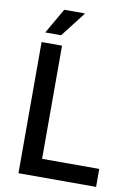

<svg xmlns="http://www.w3.org/2000/svg" viewBox="-95 -929 684 989"><g transform="rotate(10 247.0 -435.0)"><path d="M73 0V-686H180V-94H479V0ZM83 -738 159 -870H265L266 -867L166 -738Z"/></g></svg>

Font: Archivo SemiCondensed Medium
Style: Regular
Weight: 500
Width: 4
Designer: Hector Gatti
Foundry: Omnibus-Type
Version: Version 2.001